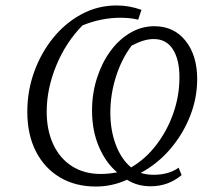

<svg xmlns="http://www.w3.org/2000/svg" viewBox="-20 -674 801 703"><path d="M532 8Q482 8 445 -16Q391 9 331 9Q256 9 199.5 -24.5Q143 -58 111.5 -119.5Q80 -181 80 -265Q80 -341 105 -410.5Q130 -480 174.5 -535Q219 -590 278.5 -622Q338 -654 407 -654Q431 -654 453 -650Q475 -646 498 -638L486 -602Q469 -606 453 -607.5Q437 -609 420 -609Q351 -609 282 -581Q221 -519 186 -434Q151 -349 151 -265Q151 -197 175 -145.5Q199 -94 243.5 -65.5Q288 -37 349 -37Q377 -37 409 -43Q368 -77 342.5 -136Q317 -195 317 -269Q317 -332 335 -388Q353 -444 384 -486.5Q415 -529 456.5 -553.5Q498 -578 545 -578Q617 -578 659.5 -524.5Q702 -471 702 -384Q702 -315 676 -249Q650 -183 603.5 -128.5Q557 -74 495 -41Q518 -34 542 -34Q598 -34 634 -60L645 -33Q596 8 532 8ZM222 -552 244 -564Q233 -558 222 -552ZM384 -262Q384 -197 404 -144Q424 -91 460 -61Q512 -91 552 -143Q592 -195 614.5 -259Q637 -323 637 -391Q637 -456 613 -493.5Q589 -531 543 -531Q524 -531 504.5 -525Q485 -519 462 -507Q425 -458 404.5 -393Q384 -328 384 -262Z"/></svg>

Font: Piazzolla SC Light
Style: Italic
Weight: 300
Italic angle: -11.3°
Designer: Juan Pablo del Peral
Foundry: Huerta Tipografica
Version: Version 1.330